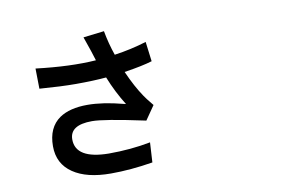

<svg xmlns="http://www.w3.org/2000/svg" viewBox="-83 -926 1666 1114"><g transform="rotate(-10 750.0 -369.0)"><path d="M486.3 41Q343.8 41 263.7 -13.7Q181.6 -69.3 181.6 -172.9Q181.6 -283.2 254.9 -334Q315.4 -375 418.9 -375Q509.8 -375 628.9 -343.8Q637.7 -341.8 641.6 -340.8Q591.8 -419.9 554.7 -512.7Q479.5 -505.9 376 -505.9Q292 -505.9 162.1 -515.6L160.2 -634.8Q362.3 -610.4 513.7 -621.1Q502.9 -655.3 495.1 -679.7Q480.5 -724.6 465.8 -764.6L588.9 -779.3Q602.5 -704.1 627 -633.8Q724.6 -647.5 816.4 -675.8L831.1 -559.6Q774.4 -542 666 -525.4Q707 -432.6 749 -371.1Q761.7 -351.6 790 -317.4Q794.9 -310.5 797.9 -307.6L741.2 -225.6Q737.3 -226.6 727.5 -228.5Q499 -277.3 429.7 -277.3Q298.8 -277.3 298.8 -192.4Q298.8 -77.1 494.1 -75.2Q624 -75.2 740.2 -97.7L733.4 19.5Q602.5 41 486.3 41Z"/></g></svg>

Font: Bpmf GenSeki Gothic B
Style: B
Weight: 700
Foundry: But Ko
Version: Version 1.320